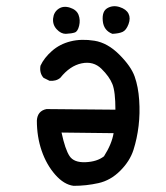

<svg xmlns="http://www.w3.org/2000/svg" viewBox="-20 -601 540 623"><path d="M218.8 2Q187.5 -2 159.2 -34.2Q130.9 -66.4 115.2 -111.8Q99.6 -157.2 99.6 -210Q101.6 -241.2 130.9 -247.1L354.5 -245.1Q354.5 -303.7 344.7 -328.1Q335 -352.5 309.1 -377.9Q283.2 -403.3 245.1 -395.5Q207 -387.7 175.8 -348.6Q162.1 -336.9 140.6 -338.9L121.1 -348.6Q107.4 -364.3 111.3 -387.7Q123 -413.1 148.4 -435.5Q173.8 -458 209 -466.8Q244.1 -475.6 286.6 -468.8Q329.1 -461.9 367.2 -423.8Q405.3 -385.7 417 -352.5Q428.7 -319.3 431.6 -276.4Q434.6 -233.4 429.7 -192.4Q424.8 -151.4 413.1 -114.7Q401.4 -78.1 370.1 -46.9Q338.9 -15.6 299.3 -6.8Q259.8 2 218.8 2ZM317.4 -93.8Q342.8 -133.8 348.6 -168.9L179.7 -170.9Q191.4 -116.2 205.6 -94.7Q219.7 -73.2 257.3 -74.7Q294.9 -76.2 317.4 -93.8ZM193.4 -491.2Q177.7 -491.2 164.1 -505.9Q150.4 -520.5 152.3 -541Q154.3 -561.5 169.9 -572.3Q185.5 -583 207 -576.2Q228.5 -569.3 234.9 -552.7Q241.2 -536.1 236.8 -517.6Q232.4 -499 222.7 -495.6Q212.9 -492.2 193.4 -491.2ZM344.7 -491.2Q316.4 -502 313.5 -533.2Q310.5 -564.5 328.6 -574.7Q346.7 -585 368.2 -578.1Q389.6 -571.3 397 -556.6Q404.3 -542 397 -522.5Q389.6 -502.9 377.9 -497.6Q366.2 -492.2 344.7 -491.2Z"/></svg>

Font: NaikaiFont
Style: Regular
Weight: 400
Version: Version 1.67